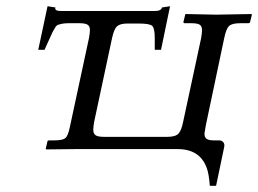

<svg xmlns="http://www.w3.org/2000/svg" viewBox="-20 -476 824 613"><path d="M387.2 -400.9Q363.8 -400.9 354 -392.3Q344.2 -383.8 337.9 -355L280.8 -87.9Q277.8 -71.3 277.8 -62Q277.8 -49.3 285.2 -44.2Q292.5 -39.1 312 -39.1H514.2Q540.5 -39.1 550 -49.6Q559.6 -60.1 564.9 -87.9L622.1 -354Q625 -370.6 625 -379.9Q625 -392.6 617.4 -397.2Q609.9 -401.9 590.8 -401.9H569.8Q564.5 -401.9 565.9 -407.2L571.8 -431.2L669.9 -429.2L783.2 -431.2L784.2 -429.2L778.8 -407.2Q778.8 -401.9 772 -401.9H747.1Q721.2 -401.9 711.7 -393.3Q702.1 -384.8 695.8 -354L637.2 -76.2Q632.8 -50.8 632.8 -49.8Q632.8 -37.6 639.6 -32.7Q646.5 -27.8 663.1 -27.8H680.2Q688 -27.8 692.9 -22Q697.8 -16.1 695.8 -6.8L669.9 117.2H649.9Q647 77.6 639.6 59.1Q617.7 0 546.9 0H221.2L127.9 1L126 -1L130.9 -22Q130.9 -27.8 137.2 -27.8H152.8Q179.7 -27.8 188.5 -34.9Q197.3 -42 203.1 -70.8L264.2 -355Q267.1 -371.6 267.1 -379.9Q267.1 -392.6 259.5 -397.2Q252 -401.9 232.9 -401.9H200.2Q187 -401.9 179.4 -400.4Q171.9 -398.9 166.3 -397.2Q160.6 -395.5 155.8 -387.5Q150.9 -379.4 147.7 -373.3Q144.5 -367.2 136.7 -349.1Q128.9 -331.1 122.1 -316.9H102.1L131.8 -456.1L157.2 -452.1Q154.8 -447.3 158.9 -444.1Q163.1 -440.9 173.8 -440.9H474.1Q495.1 -440.9 497.1 -452.1L522.9 -456.1L494.1 -316.9H474.1V-354Q474.1 -385.7 466.1 -393.3Q458 -400.9 422.9 -400.9Z"/></svg>

Font: Common Serif
Style: Bold Italic
Weight: 700
Italic angle: -12°
Designer: Philipp H. Poll, Khaled Hosny
Foundry: Stefan Peev, Context Ltd.
Version: Version 1.026